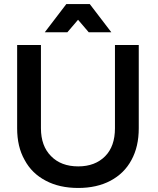

<svg xmlns="http://www.w3.org/2000/svg" viewBox="-20 -923 782 952"><path d="M233 -149C200 -182 183 -228 183 -287V-700H65V-287C65 -226 77 -174 102 -130C126 -85 161 -51 207 -27C252 -3 306 9 368 9C429 9 483 -3 528 -27C573 -51 608 -85 632 -130C656 -174 668 -226 668 -287V-700H550V-287C550 -228 534 -181 501 -148C468 -115 424 -98 368 -98C311 -98 266 -115 233 -149ZM532 -763 425 -903H309L202 -763H314L367 -825L420 -763Z"/></svg>

Font: Argentum Sans
Style: Regular
Weight: 400
Designer: Julieta Ulanovsky
Foundry: Julieta Ulanovsky
Version: Version 5.001;March 29, 2019;FontCreator 11.5.0.2425 64-bit